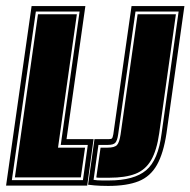

<svg xmlns="http://www.w3.org/2000/svg" viewBox="-46 -611 627 632"><path d="M-26 0 58 -591H235L173 -153H262L241 0ZM-7 -18H227L243 -134H154L216 -573H72ZM3 -27 79 -564H207L145 -125H234L220 -27ZM310 1Q303 1 285 0.5Q267 0 244 -3L265 -153H312Q320 -153 322.5 -155.5Q325 -158 327 -169L387 -591H561L502 -172Q492 -106 470.5 -68Q449 -30 410.5 -14.5Q372 1 310 1ZM290 -17H313Q395 -17 435 -50.5Q475 -84 486 -172L542 -573H400L343 -169Q340 -148 333.5 -141Q327 -134 309 -134H278L262 -19Q268 -18 275 -17.5Q282 -17 290 -17ZM292 -26Q285 -26 279.5 -26Q274 -26 271 -27L285 -125H308Q331 -125 339 -133.5Q347 -142 351 -169L407 -564H533L478 -172Q470 -116 451.5 -84Q433 -52 400 -39Q367 -26 314 -26Z"/></svg>

Font: Alumni Sans Collegiate One SC
Style: Italic
Weight: 400
Italic angle: -8°
Designer: Robert E. Leuschke
Foundry: Robert E. Leuschke
Version: Version 1.100